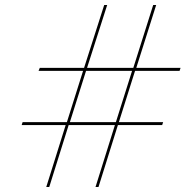

<svg xmlns="http://www.w3.org/2000/svg" viewBox="-20 -752 746 772"><path d="M166 0 244 -249H67L71 -261H249L314 -467H135L140 -479H318L399 -732H411L330 -479H516L596 -732H608L528 -479H706L702 -467H523L458 -261H636L632 -249H454L376 0H364L442 -249H256L178 0ZM261 -261H446L511 -467H326Z"/></svg>

Font: Exo Thin Thin
Style: Italic
Weight: 250
Italic angle: -9°
Version: Version 2.000